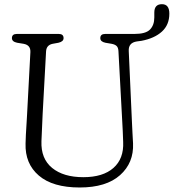

<svg xmlns="http://www.w3.org/2000/svg" viewBox="-20 -858 808 894"><path d="M549.5 -287 531.5 -620.5Q530.5 -636.5 523 -643.8Q515.5 -651 500 -654L470.5 -659Q447 -664 447 -680.5Q447 -700 470 -700H606.5Q658.5 -700 678.5 -720.5Q698.5 -741 698.5 -777V-799.5Q698.5 -838.5 734 -838.5Q768.5 -838.5 768.5 -794.5Q768.5 -742.5 734 -711Q699.5 -679.5 639 -668L617 -665Q577.5 -659 579.5 -620.5L594.5 -287Q595.5 -263 596.8 -239.5Q598 -216 599.5 -190.5Q603.5 -100 539 -42.5Q474.5 15 351 15Q225.5 15 160.8 -40.5Q96 -96 99 -190Q99 -206 100.5 -230.8Q102 -255.5 103.5 -280.8Q105 -306 106 -323.5L121.5 -615.5Q123 -648 90 -654L59.5 -659Q35.5 -664 35.5 -680.5Q35.5 -700 58.5 -700H253.5Q276 -700 276 -680.5Q276 -664.5 252.5 -659L225 -654Q196 -648 194.5 -618.5L178.5 -326Q176.5 -288 175.5 -257.5Q174.5 -227 173 -200.5Q170 -119 222.8 -76Q275.5 -33 368 -33Q459.5 -33 508.2 -76Q557 -119 553.5 -197Q552.5 -229 551.5 -249Q550.5 -269 549.5 -287Z"/></svg>

Font: Fraunces 72pt SuperSoft Light
Style: Regular
Weight: 300
Version: Version 1.000;[0bf87f6ff]